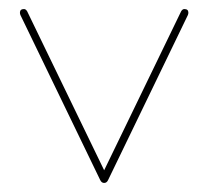

<svg xmlns="http://www.w3.org/2000/svg" viewBox="-20 -399 460 424"><path d="M387 -379Q396 -379 396 -371Q396 -369 395 -366L219 -2Q216 5 210 5Q204 5 201 -2L25 -366Q24 -369 24 -371Q24 -379 33 -379Q37 -379 40 -374L210 -23L380 -374Q383 -379 387 -379Z"/></svg>

Font: Flamenco Light
Style: Regular
Weight: 300
Designer: Luciano Vergara
Foundry: Luciano Vergara
Version: Version 1.003